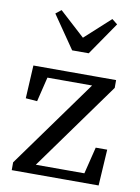

<svg xmlns="http://www.w3.org/2000/svg" viewBox="-84 -796 624 853"><g transform="rotate(10 228.0 -369.5)"><path d="M29.3 0H421.2L431.2 -163.2H379.4L342.4 -13.2L379.4 -42.2H101.1L113.2 -18.2L416.4 -439.3V-474.5H43.3L35.3 -325.3L87.1 -321.3L121.1 -461.3L84.1 -432.3H345.2L333 -456.4L29.3 -35.2V0ZM124 -738.7 99.2 -719 201.2 -570.7H275.9L377.9 -719L353.1 -738.7L196.4 -595.9H280.6L124 -738.7Z"/></g></svg>

Font: Source Serif Variable
Style: Regular
Weight: 389
Designer: Frank Grießhammer
Foundry: Adobe Systems Incorporated
Version: Version 3.001;hotconv 1.0.111;makeotfexe 2.5.65597